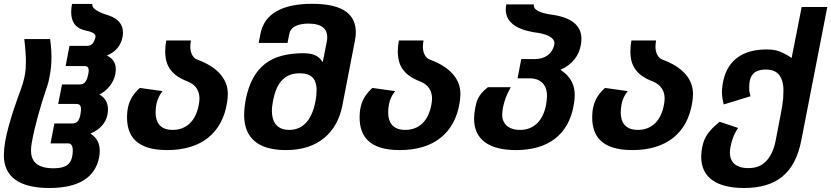

<svg xmlns="http://www.w3.org/2000/svg" viewBox="-35 -777 4303 994"><path d="M220.7 196.3C372.6 196.3 457.5 141.6 478 38.6C480.5 26.9 481.4 14.6 481.4 4.4C481.4 -34.2 466.8 -64.5 433.1 -85.4C483.9 -106.9 512.7 -141.1 521 -182.1C522.9 -191.9 523.9 -201.7 523.9 -210.4C523.9 -244.1 510.3 -271 479.5 -287.6C521.5 -308.6 553.7 -349.1 562 -393.1C563.5 -401.4 564.5 -409.2 564.5 -418C564.5 -441.4 557.6 -469.7 518.6 -489.7C563.5 -507.3 591.8 -542.5 599.6 -586.4C601.1 -594.2 601.6 -602.5 601.6 -608.4C601.6 -650.9 577.6 -679.7 527.3 -697.3C505.9 -703.6 483.4 -711.9 467.3 -721.7C451.2 -731.4 440.4 -743.2 442.9 -756.8H337.9C335 -741.7 333.5 -727.5 333.5 -714.4C333.5 -663.6 356 -632.3 401.4 -620.6C439.9 -613.3 459.5 -603 459.5 -589.4V-586.4C453.1 -555.2 439 -539.6 416 -539.6H324.7L304.7 -435.1H396C407.2 -435.1 415.5 -434.6 419.9 -428.7C422.4 -425.3 424.3 -419.9 424.3 -412.1C424.3 -406.7 423.3 -400.9 421.9 -393.1C414.1 -354 401.4 -339.8 377.9 -339.8H286.1L266.1 -238.8H357.9C363.3 -238.8 368.2 -238.3 372.6 -236.8C380.4 -233.9 384.3 -225.6 384.3 -211.4C384.3 -204.6 383.3 -193.8 380.9 -181.6C375 -152.8 363.8 -137.7 337.9 -137.7H246.6L226.6 -34.7H317.9C333 -34.7 341.8 -22.9 341.8 2.4C341.8 8.3 341.3 23.4 337.4 38.6C328.6 73.2 306.2 94.2 241.7 94.2C152.3 94.2 125.5 54.2 125.5 2C125.5 -10.3 127 -22.9 129.4 -37.1C143.1 -119.6 176.8 -234.4 200.7 -304.7C209 -329.1 213.9 -341.8 220.2 -372.6C229.5 -416.5 231.4 -452.1 231.4 -481.9C231.4 -497.1 231 -526.4 224.6 -574.7H90.8C97.2 -519.5 99.1 -482.9 99.1 -460C99.1 -448.2 98.6 -439 98.1 -424.8C96.7 -392.6 87.4 -352.5 70.3 -307.1C62 -285.2 7.8 -140.6 -8.8 -41C-12.7 -17.6 -15.1 6.8 -15.1 26.4C-15.1 136.7 62.5 196.3 220.7 196.3Z M830.6 0C1005.4 0 1115.7 -86.9 1140.6 -246.6C1142.6 -259.3 1144.5 -275.9 1144.5 -290.5C1144.5 -366.7 1092.8 -429.2 986.8 -468.3L987.3 -467.8C960.4 -478 950.2 -507.3 950.2 -535.6C950.2 -544.4 951.2 -555.7 953.6 -567.4H825.7C822.3 -548.3 820.3 -530.8 820.3 -511.2C820.3 -454.1 837.4 -391.1 937.5 -355H937C982.4 -336.9 997.6 -301.8 997.6 -267.6C997.6 -258.8 996.6 -248 994.6 -237.3C979 -147.9 927.7 -104.5 858.9 -104.5C790.5 -104.5 770.5 -147.5 770.5 -194.8C770.5 -207.5 772 -223.1 774.9 -239.3C780.3 -263.2 791.5 -288.1 806.6 -305.2L689 -321.8C673.8 -308.1 660.2 -293 650.4 -277.3C628.9 -243.2 622.6 -205.6 622.6 -170.4C622.6 -74.2 669.4 0 830.6 0Z M1444.8 0C1530.3 0 1594.2 -22.5 1643.1 -62.5C1691.9 -102.5 1723.6 -159.7 1737.3 -230L1802.2 -565.4C1805.7 -582.5 1807.1 -595.7 1807.1 -609.4C1807.1 -694.8 1752 -757.3 1581.1 -757.3C1425.3 -757.3 1333.5 -705.6 1313.5 -602.5L1304.2 -554.7H1453.6L1462.9 -602.5C1469.2 -635.7 1504.9 -654.8 1562 -654.8C1634.3 -654.8 1659.2 -624.5 1659.2 -584.5C1659.2 -578.6 1658.7 -571.8 1657.2 -563.5L1635.7 -454.6C1613.3 -493.2 1579.1 -501.5 1531.7 -501.5C1497.1 -501.5 1457 -497.1 1423.8 -488.3C1356.9 -470.7 1307.6 -432.1 1274.9 -371.6C1240.2 -307.1 1229 -228 1229 -181.2C1229 -61 1303.7 0 1444.8 0ZM1462.4 -104.5C1395 -104.5 1372.6 -150.4 1372.6 -202.6C1372.6 -219.7 1375 -237.3 1378.9 -256.8C1388.7 -305.7 1403.3 -341.3 1429.7 -366.2C1453.1 -388.7 1481.4 -397.5 1516.1 -397.5C1553.2 -397.5 1577.1 -387.7 1590.8 -366.2C1603.5 -346.2 1604 -320.3 1604 -311.5C1604 -296.4 1602.5 -274.4 1597.7 -250C1578.1 -149.9 1528.8 -104.5 1462.4 -104.5Z M2034.7 0C2209.5 0 2319.8 -86.9 2344.7 -246.6C2346.7 -259.3 2348.6 -275.9 2348.6 -290.5C2348.6 -366.7 2296.9 -429.2 2190.9 -468.3L2191.4 -467.8C2164.6 -478 2154.3 -507.3 2154.3 -535.6C2154.3 -544.4 2155.3 -555.7 2157.7 -567.4H2029.8C2026.4 -548.3 2024.4 -530.8 2024.4 -511.2C2024.4 -454.1 2041.5 -391.1 2141.6 -355H2141.1C2186.5 -336.9 2201.7 -301.8 2201.7 -267.6C2201.7 -258.8 2200.7 -248 2198.7 -237.3C2183.1 -147.9 2131.8 -104.5 2063 -104.5C1994.6 -104.5 1974.6 -147.5 1974.6 -194.8C1974.6 -207.5 1976.1 -223.1 1979 -239.3C1984.4 -263.2 1995.6 -288.1 2010.7 -305.2L1893.1 -321.8C1877.9 -308.1 1864.3 -293 1854.5 -277.3C1833 -243.2 1826.7 -205.6 1826.7 -170.4C1826.7 -74.2 1873.5 0 2034.7 0Z M2635.7 0C2799.8 0 2909.7 -76.7 2936 -237.3C2938.5 -252.4 2940.4 -269.5 2940.4 -285.2C2940.4 -328.1 2926.3 -377.9 2866.2 -415.5C2929.2 -442.9 2962.4 -490.2 2972.2 -544.4C2974.1 -555.7 2975.1 -565.9 2975.1 -575.7C2975.1 -647.9 2919.9 -689.9 2809.6 -702.6H2810.5C2755.9 -711.9 2728.5 -727.1 2728.5 -749C2728.5 -750.5 2728.5 -752.4 2729 -754.4H2585.9C2584.5 -745.1 2583.5 -736.3 2583.5 -727.5C2583.5 -667 2630.9 -627.4 2725.6 -610.4C2761.7 -606.4 2789.1 -599.6 2807.6 -589.8C2825.2 -580.6 2835.4 -567.4 2835.4 -554.2C2835.4 -551.3 2835 -547.9 2834.5 -545.9C2824.7 -498 2786.1 -471.2 2733.9 -471.2H2663.6L2644.5 -371.6H2704.6C2774.9 -371.6 2796.9 -326.7 2796.9 -281.7C2796.9 -268.6 2794.9 -251.5 2792.5 -237.3C2777.8 -153.8 2730.5 -104.5 2656.7 -104.5C2591.3 -104.5 2564.9 -143.1 2564.9 -180.2C2564.9 -187.5 2565.9 -204.1 2568.4 -217.8C2572.3 -239.3 2581.5 -266.1 2583.5 -271.5C2589.4 -287.6 2597.7 -304.2 2609.4 -325.7H2491.2C2464.4 -304.7 2449.7 -286.6 2440.9 -269.5C2432.6 -252.9 2428.7 -237.3 2425.3 -219.2C2421.4 -198.7 2419.4 -179.2 2419.4 -162.1C2419.4 -54.2 2497.6 0 2635.7 0Z M3238.8 0C3413.6 0 3523.9 -86.9 3548.8 -246.6C3550.8 -259.3 3552.7 -275.9 3552.7 -290.5C3552.7 -366.7 3501 -429.2 3395 -468.3L3395.5 -467.8C3368.7 -478 3358.4 -507.3 3358.4 -535.6C3358.4 -544.4 3359.4 -555.7 3361.8 -567.4H3233.9C3230.5 -548.3 3228.5 -530.8 3228.5 -511.2C3228.5 -454.1 3245.6 -391.1 3345.7 -355H3345.2C3390.6 -336.9 3405.8 -301.8 3405.8 -267.6C3405.8 -258.8 3404.8 -248 3402.8 -237.3C3387.2 -147.9 3335.9 -104.5 3267.1 -104.5C3198.7 -104.5 3178.7 -147.5 3178.7 -194.8C3178.7 -207.5 3180.2 -223.1 3183.1 -239.3C3188.5 -263.2 3199.7 -288.1 3214.8 -305.2L3097.2 -321.8C3082 -308.1 3068.4 -293 3058.6 -277.3C3037.1 -243.2 3030.8 -205.6 3030.8 -170.4C3030.8 -74.2 3077.6 0 3238.8 0Z M3816.9 196.3C3986.3 196.3 4080.6 118.2 4113.3 -49.8L4248 -740.7H4115.2L4085.4 -587.9C4083 -575.7 4083.5 -582 4079.6 -558.6C4077.6 -545.9 4076.7 -543 4074.2 -532.2C4071.8 -521.5 4070.8 -516.6 4068.8 -505.9C4067.4 -497.1 4065.4 -487.3 4063.5 -477.1C4051.8 -485.4 4036.1 -494.6 4016.6 -503.9C3993.7 -514.6 3975.6 -521 3933.6 -521C3814 -521 3734.4 -468.8 3710 -360.8C3705.1 -339.4 3702.6 -316.4 3702.6 -299.3C3702.6 -280.8 3705.6 -259.8 3711.9 -236.3L3850.6 -278.8C3846.2 -292 3843.8 -303.7 3843.8 -316.9C3843.3 -330.6 3844.2 -347.7 3847.2 -360.8C3856 -400.9 3885.3 -417 3929.2 -417C3953.1 -417 3971.2 -412.1 3984.9 -402.3C4014.2 -381.3 4021 -340.8 4021 -308.6C4021 -299.8 4020.5 -282.2 4019.5 -267.6C4018.6 -252.4 4012.7 -215.3 4006.3 -182.6L3980 -45.9C3970.7 1.5 3951.7 37.1 3929.7 59.1C3904.3 84.5 3874 93.3 3839.4 93.3C3770 93.3 3743.7 58.1 3743.7 12.2C3743.7 3.4 3744.6 -5.4 3747.1 -17.6C3752.9 -47.4 3761.7 -77.6 3786.1 -114.7L3690.4 -146.5C3676.3 -135.3 3662.6 -122.6 3653.8 -113.8C3634.3 -94.2 3619.1 -72.3 3610.8 -51.3C3602.5 -30.3 3595.2 2.9 3595.2 35.2C3595.2 142.6 3676.3 196.3 3816.9 196.3Z"/></svg>

Font: Hack
Style: Bold Oblique
Weight: 700
Italic angle: -12°
Monospace: yes
Designer: Christopher Simpkins
Foundry: Christopher Simpkins
Version: Version 2.010